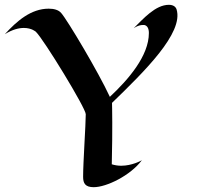

<svg xmlns="http://www.w3.org/2000/svg" viewBox="-73 -762 818 797"><path d="M660 -723C656 -735 645 -742 628 -742C572 -742 522 -684 482 -645C507 -662 527 -658 527 -658C539 -655 545 -643 545 -625C545 -530 460 -432 383 -360C336 -462 206 -680 181 -708C170 -721 151 -726 129 -726C56 -726 -3 -675 -53 -620C-21 -640 6 -646 26 -646C59 -646 76 -630 76 -630C109 -598 283 -313 283 -288C283 -245 272 -88 272 -28C272 -1 281 15 316 15C369 15 468 -33 516 -97C513 -95 475 -74 430 -74C417 -74 404 -76 391 -80C393 -159 393 -214 393 -253C393 -305 392 -326 392 -335C526 -465 690 -625 660 -723Z"/></svg>

Font: Eagle Lake
Style: Regular
Weight: 400
Designer: Astigmatic (AOETI)
Foundry: Astigmatic (AOETI)
Version: Version 1.000